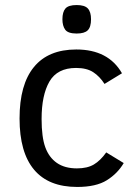

<svg xmlns="http://www.w3.org/2000/svg" viewBox="-20 -722 543 757"><path d="M467.8 -79.1Q443.8 -38.1 401.4 -11.5Q358.9 15.1 284.2 15.1Q171.4 15.1 114.3 -53Q57.1 -121.1 57.1 -254.9Q57.1 -388.7 113.8 -457.8Q170.4 -526.9 280.8 -526.9Q407.2 -526.9 460.9 -433.1L392.1 -391.1Q373 -420.9 347.4 -437.5Q321.8 -454.1 279.8 -454.1Q206.1 -454.1 175 -400.6Q144 -347.2 144 -252.9Q144 -181.2 158.7 -141.1Q173.3 -101.1 204.3 -79.6Q235.4 -58.1 283.2 -58.1Q324.2 -58.1 350.1 -73.5Q376 -88.9 398.9 -121.1ZM338.9 -646Q338.9 -615.2 325.9 -602.5Q313 -589.8 282.2 -589.8Q248 -589.8 237.1 -605Q226.1 -620.1 226.1 -646Q226.1 -674.8 238 -688.5Q250 -702.1 282.2 -702.1Q314 -702.1 326.4 -688.5Q338.9 -674.8 338.9 -646Z"/></svg>

Font: Lorenzo Sans
Style: Regular
Weight: 400
Foundry: Intel Corporation
Version: Version 1.00; ttfautohint (v1.5)